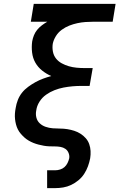

<svg xmlns="http://www.w3.org/2000/svg" viewBox="-20 -755 640 990"><path d="M223 215V123H265Q277 123 290 119Q303 115 312.5 106.5Q322 98 328 86Q334 74 337 61Q339 47 333.5 33.5Q328 20 317 12.5Q306 5 292 2.5Q278 0 263.5 0Q249 0 234.5 -0.5Q220 -1 206 -3.5Q192 -6 178.5 -9.5Q165 -13 152.5 -18Q140 -23 128 -30Q116 -37 106 -46Q96 -55 87 -65.5Q78 -76 72 -88Q66 -100 62.5 -113.5Q59 -127 57.5 -141Q56 -155 57 -169.5Q58 -184 61 -199Q64 -219 72 -239.5Q80 -260 93.5 -277Q107 -294 125.5 -307.5Q144 -321 163 -331.5Q182 -342 202.5 -349.5Q223 -357 244 -363Q219 -374 197.5 -391Q176 -408 162.5 -431.5Q149 -455 145.5 -484Q142 -513 146 -542Q149 -558 155 -573Q161 -588 171.5 -601Q182 -614 196 -624.5Q210 -635 224 -643H139L154 -735H576L561 -643H463Q442 -643 421 -641.5Q400 -640 379 -635.5Q358 -631 337.5 -623Q317 -615 298.5 -601.5Q280 -588 268 -568.5Q256 -549 252 -529Q249 -508 253 -488Q257 -468 269 -453Q281 -438 298.5 -428.5Q316 -419 335 -413.5Q354 -408 374.5 -406Q395 -404 416 -404H458L442 -312H400Q377 -312 354 -310Q331 -308 307.5 -303.5Q284 -299 261 -290Q238 -281 217.5 -266.5Q197 -252 183.5 -230.5Q170 -209 167 -186Q163 -167 167.5 -149Q172 -131 185 -119Q198 -107 215.5 -101Q233 -95 252 -93.5Q271 -92 290 -92Q309 -92 327.5 -89Q346 -86 363 -80.5Q380 -75 395 -65.5Q410 -56 422 -42.5Q434 -29 440 -12Q446 5 447 23.5Q448 42 445 61Q441 82 433.5 102.5Q426 123 414 141.5Q402 160 384.5 174.5Q367 189 347 198.5Q327 208 306 211.5Q285 215 265 215Z"/></svg>

Font: Iosevka Etoile Semibold
Style: Italic
Weight: 600
Italic angle: -9°
Designer: Belleve Invis
Foundry: Belleve Invis
Version: Version 22.1.2; ttfautohint (v1.8.4)